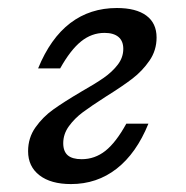

<svg xmlns="http://www.w3.org/2000/svg" viewBox="-20 -446 463 477"><path d="M49.8 -70.3Q49.8 -103.7 68.1 -129.5Q86.4 -155.4 112 -173.7Q137.6 -192.1 180.7 -217.6Q216.4 -237.8 237.5 -252.5Q258.5 -267.1 272.4 -285.1Q286.3 -303.1 286.3 -324.6Q286.3 -344.1 274.3 -354.2Q262.2 -364.3 239.7 -364.3Q207.7 -364.3 181.4 -343.1Q155.1 -321.9 129.5 -276.1H74.7Q105.3 -351 154.5 -388.6Q203.7 -426.1 270.4 -426.1Q318 -426.1 343.5 -407.3Q369 -388.5 369 -352.8Q369 -320.9 351.4 -295.4Q333.8 -269.8 309 -250.7Q284.1 -231.6 243.2 -206.1Q206.7 -182.7 186.1 -167.4Q165.5 -152.1 151.3 -132.6Q137.1 -113.1 137.1 -90.2Q137.1 -70 148.3 -60.2Q159.6 -50.5 182.9 -50.5Q215.6 -50.5 241.9 -71.3Q268.2 -92.2 293.8 -138.7H348.7Q318.8 -65.1 269.8 -26.9Q220.8 11.3 156.3 11.3Q106.3 11.3 78.1 -10.5Q49.8 -32.3 49.8 -70.3Z"/></svg>

Font: Playfair Micro SmCond SmLight
Style: Italic
Weight: 360
Width: 4
Italic angle: -15.6°
Designer: Claus Eggers Sørensen
Foundry: Claus Eggers Sørensen
Version: Version 2.203;Glyphs 3.3 (3326)